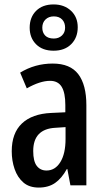

<svg xmlns="http://www.w3.org/2000/svg" viewBox="-20 -888 472 867"><path d="M218 -601Q297 -601 333.5 -553Q370 -505 370 -413V-51H298L284 -125H282Q259 -83 229 -62Q199 -41 155 -41Q112 -41 85.5 -64Q59 -87 46 -124.5Q33 -162 33 -205Q33 -287 79 -330.5Q125 -374 211 -378L275 -381V-414Q275 -469 258.5 -496Q242 -523 206 -523Q161 -523 101 -489L71 -560Q138 -601 218 -601ZM231 -311Q130 -306 130 -206Q130 -160 146 -139Q162 -118 190 -118Q229 -118 252.5 -156Q276 -194 276 -261V-314ZM222 -659Q172 -659 143 -688Q114 -717 114 -763Q114 -810 143 -839Q172 -868 222 -868Q270 -868 300.5 -839.5Q331 -811 331 -765Q331 -718 301.5 -688.5Q272 -659 222 -659ZM223 -714Q245 -714 259.5 -727.5Q274 -741 274 -763Q274 -786 260.5 -800Q247 -814 223 -814Q200 -814 185.5 -800Q171 -786 171 -763Q171 -741 184 -727.5Q197 -714 223 -714Z"/></svg>

Font: Noto Sans Tamil UI ExtraCondensed Medium
Style: Regular
Weight: 500
Width: 2
Designer: Jelle Bosma - Monotype Design Team
Foundry: Monotype Imaging Inc.
Version: Version 2.004; ttfautohint (v1.8.4.7-5d5b)